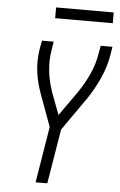

<svg xmlns="http://www.w3.org/2000/svg" viewBox="-61 -955 621 996"><g transform="rotate(5 250.0 -456.5)"><path d="M163 0 211 -292 151 -456Q141 -483 133.5 -511.5Q126 -540 122 -569.5Q118 -599 118.5 -629.5Q119 -660 124 -691L132 -735H193L186 -691Q177 -637 182.5 -585Q188 -533 204 -485V-484Q205 -482 206 -479.5Q207 -477 207 -475L251 -358L338 -481Q372 -530 396.5 -583Q421 -636 430 -691L438 -735H499L492 -691Q482 -631 456 -572.5Q430 -514 394 -460Q393 -457 391 -454.5Q389 -452 387 -450L271 -284L224 0ZM190 -857V-913H490V-857Z"/></g></svg>

Font: Iosevka Curly Light Oblique
Style: Regular
Weight: 300
Italic angle: -9°
Monospace: yes
Designer: Belleve Invis
Foundry: Belleve Invis
Version: Version 11.1.0; ttfautohint (v1.8.3)